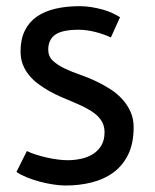

<svg xmlns="http://www.w3.org/2000/svg" viewBox="-20 -578 490 607"><path d="M330.5 -459.5Q321.5 -464 309 -468.5Q296.5 -473 283 -476.5Q269.5 -480 255.8 -482Q242 -484 229.5 -484Q176.5 -484 154.5 -468.2Q132.5 -452.5 132.5 -421Q132.5 -400 147 -386.2Q161.5 -372.5 184.5 -361.5Q207.5 -350.5 235.8 -340.8Q264 -331 291 -317.5Q310.5 -308 330.5 -295Q350.5 -282 366.5 -264.5Q382.5 -247 392.5 -225Q402.5 -203 402.5 -175.5Q402.5 -125 385.5 -90Q368.5 -55 339.2 -33.2Q310 -11.5 270.8 -1.5Q231.5 8.5 187 8.5Q170 8.5 148.5 5.2Q127 2 105.5 -3.8Q84 -9.5 64.5 -17.5Q45 -25.5 32 -34.5L65 -100.5Q77 -94.5 93.5 -89.2Q110 -84 127.5 -80Q145 -76 162.2 -73.8Q179.5 -71.5 193 -71.5Q216 -71.5 237.2 -76.2Q258.5 -81 274.8 -91.5Q291 -102 300.8 -118.8Q310.5 -135.5 310.5 -160Q310.5 -178.5 302.8 -192.5Q295 -206.5 281.8 -217.2Q268.5 -228 251 -237Q233.5 -246 214 -254.2Q194.5 -262.5 174 -271.2Q153.5 -280 135 -290.5Q117.5 -300.5 101.2 -312.5Q85 -324.5 72.5 -339.5Q60 -354.5 52.5 -373.2Q45 -392 45 -416Q45 -454 58.5 -481.2Q72 -508.5 96.5 -525.5Q121 -542.5 155.5 -550.5Q190 -558.5 231.5 -558.5Q250.5 -558.5 269 -555.5Q287.5 -552.5 304.5 -547.8Q321.5 -543 335.5 -536.5Q349.5 -530 359.5 -523.5Z"/></svg>

Font: B612
Style: Regular
Weight: 400
Designer: Nicolas Chauveau, Thomas Paillot, Jonathan Favre-Lamarine, Jean-Luc Vinot
Foundry: AIRBUS
Version: Version 1.008